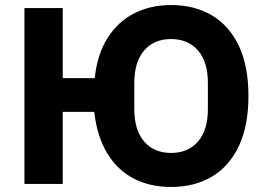

<svg xmlns="http://www.w3.org/2000/svg" viewBox="-20 -730 1056 762"><path d="M659 12Q574 12 509.5 -22Q445 -56 405 -122.5Q365 -189 354 -286H229V0H77V-698H229V-420H356Q366 -515 407 -579.5Q448 -644 512.5 -677Q577 -710 659 -710Q752 -710 821 -669Q890 -628 928 -548Q966 -468 966 -349Q966 -231 928 -150.5Q890 -70 821 -29Q752 12 659 12ZM659 -123Q727 -123 766 -168.5Q805 -214 805 -297V-401Q805 -484 766 -529.5Q727 -575 659 -575Q591 -575 552 -529.5Q513 -484 513 -401V-297Q513 -214 552 -168.5Q591 -123 659 -123Z"/></svg>

Font: IBM Plex Sans Var
Style: Regular
Weight: 400
Designer: Mike Abbink, Paul van der Laan, Pieter van Rosmalen
Foundry: Bold Monday
Version: Version 3.000